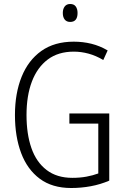

<svg xmlns="http://www.w3.org/2000/svg" viewBox="-20 -933 630 963"><path d="M328 -364H528V-27Q484 -8 435.5 1Q387 10 337 10Q242 10 179.5 -36.5Q117 -83 86 -165.5Q55 -248 55 -356Q55 -465 88.5 -548Q122 -631 187.5 -677.5Q253 -724 350 -724Q396 -724 438.5 -713.5Q481 -703 520 -680L498 -632Q461 -654 424 -664Q387 -674 350 -674Q272 -674 219.5 -634.5Q167 -595 140 -524Q113 -453 113 -356Q113 -261 137.5 -190.5Q162 -120 213.5 -80.5Q265 -41 343 -41Q381 -41 413.5 -47Q446 -53 473 -63V-313H328ZM332 -913Q351 -913 360 -900.5Q369 -888 369 -868Q369 -823 332 -823Q314 -823 304.5 -835Q295 -847 295 -868Q295 -888 304.5 -900.5Q314 -913 332 -913Z"/></svg>

Font: Noto Sans Gurmukhi UI Condensed Light
Style: Regular
Weight: 300
Width: 3
Designer: Jelle Bosma - Monotype Design Team
Foundry: Monotype Imaging Inc.
Version: Version 2.004; ttfautohint (v1.8.4.7-5d5b)